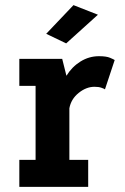

<svg xmlns="http://www.w3.org/2000/svg" viewBox="-20 -730 490 750"><path d="M55.5 0V-105.5H119V-394.5H55.5V-500H223L239.5 -434Q261 -469 294.5 -489.8Q328 -510.5 366.5 -510.5Q395.5 -510.5 410 -504.2Q424.5 -498 428 -495.5L390 -381Q387 -383.5 376.2 -387.2Q365.5 -391 349 -391Q317 -391 287.2 -367Q257.5 -343 251 -307V-105.5H324.5V0ZM238.5 -560.5 160.5 -598 267 -710 362.5 -672.5Z"/></svg>

Font: Trispace Condensed SemiBold
Style: Regular
Weight: 600
Width: 3
Designer: Tyler Finck
Foundry: Etcetera Type Company
Version: Version 1.210; ttfautohint (v1.8.3)